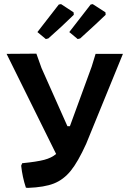

<svg xmlns="http://www.w3.org/2000/svg" viewBox="-20 -905 628 934"><path d="M317 -749Q417 -877 421 -883L431 -885L493 -845L494 -833Q454 -794 370 -718L358 -715ZM162 -749Q263 -879 266 -883L277 -885L338 -845L339 -833Q280 -775 215 -718L203 -715ZM83 -99 88 -111Q159 -118 195 -127.5Q231 -137 253 -156L12 -643L157 -644L182 -574L308 -291H320L426 -581L445 -643H578L399 -205Q359 -117 324 -74Q289 -31 242.5 -12.5Q196 6 116 9L106 8Q89 -43 83 -99Z"/></svg>

Font: Alegreya Sans
Style: Bold
Weight: 700
Designer: Juan Pablo del Peral
Foundry: Huerta Tipografica
Version: Version 2.007